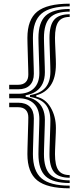

<svg xmlns="http://www.w3.org/2000/svg" viewBox="-20 -820 429 1044"><path d="M359 175.2Q268 175.2 228.5 138.8Q189 102.2 189 18Q189 7.2 189.5 -12.2Q190 -31.8 190.8 -55.4Q191.5 -79 192.2 -102.4Q193 -125.8 193.5 -144.6Q194 -163.5 194 -173Q194 -227.5 164.2 -256.6Q134.5 -285.8 79 -285.8H30V-310.2H79Q134.5 -310.2 164.2 -339.5Q194 -368.8 194 -423Q194 -432.5 193.5 -451.4Q193 -470.2 192.2 -493.6Q191.5 -517 190.8 -540.6Q190 -564.2 189.5 -583.8Q189 -603.2 189 -614Q189 -698.2 228.5 -734.8Q268 -771.2 359 -771.2V-756.8Q284 -756.8 251.5 -723.6Q219 -690.5 219 -614Q219 -603.5 219.5 -584.5Q220 -565.5 220.8 -542.8Q221.5 -520 222.2 -497.2Q223 -474.5 223.5 -456Q224 -437.5 224 -427.5Q224 -392.2 211.9 -366Q199.8 -339.8 176.4 -323.6Q153 -307.5 119.5 -302V-294Q153 -288.5 176.4 -272.4Q199.8 -256.2 211.9 -230.1Q224 -204 224 -168.8Q224 -158.8 223.5 -140.1Q223 -121.5 222.2 -98.8Q221.5 -76 220.8 -53.2Q220 -30.5 219.5 -11.5Q219 7.5 219 18Q219 94.5 251.5 127.6Q284 160.8 359 160.8ZM359 204Q235.8 204 182.4 160.8Q129 117.5 129 18Q129 7 129.5 -13.6Q130 -34.2 130.8 -59.1Q131.5 -84 132.2 -108.6Q133 -133.2 133.5 -152.8Q134 -172.2 134 -181.5Q134 -208.2 119.8 -222.6Q105.5 -237 79 -237H30V-261.5H79Q120 -261.5 142 -239.6Q164 -217.8 164 -177Q164 -167.5 163.5 -148.4Q163 -129.2 162.2 -105.4Q161.5 -81.5 160.8 -57.2Q160 -33 159.5 -13Q159 7 159 18Q159 109.8 205.5 149.6Q252 189.5 359 189.5ZM359 146.5Q300.2 146.5 274.6 116.6Q249 86.8 249 18Q249 7.5 249.5 -10.9Q250 -29.2 250.8 -51.5Q251.5 -73.8 252.2 -96Q253 -118.2 253.5 -136.5Q254 -154.8 254 -165Q254 -221.8 227 -252.8Q200 -283.8 143 -293V-303Q200 -312.2 227 -343.4Q254 -374.5 254 -431Q254 -441.2 253.5 -459.5Q253 -477.8 252.2 -500Q251.5 -522.2 250.8 -544.5Q250 -566.8 249.5 -585.1Q249 -603.5 249 -614Q249 -682.8 274.6 -712.6Q300.2 -742.5 359 -742.5V-728Q316 -728 297.5 -701.6Q279 -675.2 279 -614Q279 -603.8 279.5 -589.6Q280 -575.5 280.8 -559.4Q281.5 -543.2 282.2 -527.1Q283 -511 283.5 -496.6Q284 -482.2 284 -472Q284 -397.5 255.6 -356Q227.2 -314.5 177.5 -302V-294Q226.8 -284.2 255.4 -235.6Q284 -187 284 -124Q284 -113.8 283.5 -99.4Q283 -85 282.2 -68.9Q281.5 -52.8 280.8 -36.6Q280 -20.5 279.5 -6.4Q279 7.8 279 18Q279 79 297.5 105.5Q316 132 359 132ZM30 -334.5V-359H79Q105.5 -359 119.8 -373.4Q134 -387.8 134 -414.5Q134 -423.8 133.5 -443.2Q133 -462.8 132.2 -487.4Q131.5 -512 130.8 -536.9Q130 -561.8 129.5 -582.4Q129 -603 129 -614Q129 -713.5 182.4 -756.8Q235.8 -800 359 -800V-785.5Q252 -785.5 205.5 -745.8Q159 -706 159 -614Q159 -603 159.5 -583Q160 -563 160.8 -538.8Q161.5 -514.5 162.2 -490.6Q163 -466.8 163.5 -447.6Q164 -428.5 164 -419Q164 -378.2 142 -356.4Q120 -334.5 79 -334.5Z"/></svg>

Font: Big Shoulders Inline Display Thin Black
Style: Regular
Weight: 900
Version: Version 2.002